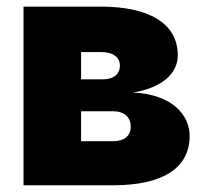

<svg xmlns="http://www.w3.org/2000/svg" viewBox="-20 -550 608 570"><path d="M49.8 0H316.4C462.9 0 543 -50.8 543 -146.5C543 -208 492.2 -269.5 375 -275.4C460.9 -289.1 507.8 -332 507.8 -385.7C507.8 -481.4 420.9 -530.3 280.3 -530.3H49.8ZM316.4 -130.9H220.7V-219.7H316.4C348.6 -219.7 368.2 -202.1 368.2 -173.8C368.2 -146.5 348.6 -130.9 316.4 -130.9ZM286.1 -314.5H220.7V-395.5H280.3C314.5 -395.5 335.9 -380.9 335.9 -355.5C335.9 -330.1 317.4 -314.5 286.1 -314.5Z"/></svg>

Font: Pretendard Black
Style: Regular
Weight: 900
Designer: Base glyphs from Inter by Rasmus Andersson; Hangeul glyphs from Noto Sans CJK(Source Han Sans) by Jang Soo-young and Kan
Foundry: Kil Hyung-jin
Version: Version 1.309;Glyphs 3.2 (3225)